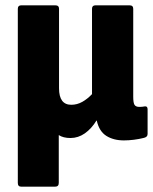

<svg xmlns="http://www.w3.org/2000/svg" viewBox="-20 -517 575 722"><path d="M60 185Q47 185 47 171V-484Q47 -497 60 -497H188Q202 -497 202 -484V-185Q202 -123 248 -123Q270 -123 289.5 -134Q309 -145 326 -163V-484Q326 -497 339 -497H467Q481 -497 481 -484V-153Q481 -130 486 -122.5Q491 -115 504 -115Q510 -115 514.5 -115.5Q519 -116 525 -117Q535 -118 535 -106V-13Q535 -1 519 2Q503 6 483.5 8.5Q464 11 446 11Q407 11 380 -6Q353 -23 344 -63L343 -64Q324 -33 299 -15.5Q274 2 245 2Q218 2 201 -9V171Q201 185 187 185Z"/></svg>

Font: Sofia Sans Semi Condensed Black
Style: Regular
Weight: 900
Designer: Botio Nikoltchev, Ani Petrova
Foundry: lettersoup
Version: Version 4.100; ttfautohint (v1.8.4.7-5d5b)